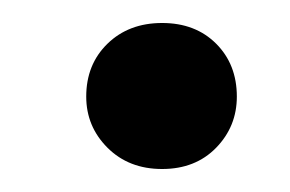

<svg xmlns="http://www.w3.org/2000/svg" viewBox="-20 -415 252 167"><path d="M121 -268Q92 -268 73.5 -286.5Q55 -305 55 -331Q55 -359 73.5 -377Q92 -395 121 -395Q150 -395 168 -377Q186 -359 186 -331Q186 -305 168 -286.5Q150 -268 121 -268Z"/></svg>

Font: DM Sans 28pt Medium
Style: Italic
Weight: 500
Italic angle: -10°
Version: Version 4.004;gftools[0.9.30]